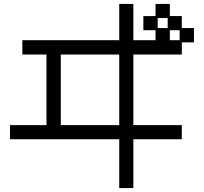

<svg xmlns="http://www.w3.org/2000/svg" viewBox="-20 -869 1040 979"><path d="M31 -231H217V-591H94V-664H588V-849H660V-664H773V-715H711V-787H773V-849H846V-787H907V-726H969V-653H907V-591H660V-231H907V-159H660V90H588V-159H31ZM835 -726V-777H784V-726ZM896 -664V-715H846V-664ZM588 -231V-591H290V-231Z"/></svg>

Font: DotGothic16
Style: Regular
Weight: 400
Designer: Fontworks Inc.
Foundry: Fontworks Inc.
Version: Version 1.100